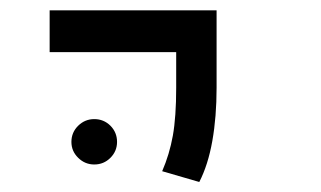

<svg xmlns="http://www.w3.org/2000/svg" viewBox="-20 -606 626 374"><path d="M368.2 -251.5 295.9 -272.5Q310.1 -305.2 316.7 -341.8Q323.2 -378.4 323.2 -435.1V-504.4H76.7V-585.9H401.9V-435.1Q401.9 -378.4 393.6 -331.5Q385.3 -284.7 368.2 -251.5ZM163.6 -285.6Q145.5 -285.6 132.3 -298.6Q119.1 -311.5 119.1 -329.6Q119.1 -348.1 132.3 -361.1Q145.5 -374 163.6 -374Q182.1 -374 195.1 -361.1Q208 -348.1 208 -329.6Q208 -311.5 195.1 -298.6Q182.1 -285.6 163.6 -285.6Z"/></svg>

Font: Cascadia Code NF SemiLight
Style: Regular
Weight: 350
Monospace: yes
Designer: Aaron Bell
Foundry: Saja Typeworks
Version: Version 2404.023; ttfautohint (v1.8.4)